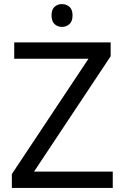

<svg xmlns="http://www.w3.org/2000/svg" viewBox="-20 -922 612 942"><path d="M533.2 0H38.1V-67.9L414.1 -633.8H49.8V-713.9H522.9V-646L147 -80.1H533.2ZM247.8 -803.7Q232.9 -817.4 232.9 -846.4Q232.9 -875.5 247.8 -888.7Q262.7 -901.9 283.9 -901.9Q305.2 -901.9 320.6 -888.7Q335.9 -875.5 335.9 -846.4Q335.9 -817.4 320.6 -803.7Q305.2 -790 283.9 -790Q262.7 -790 247.8 -803.7Z"/></svg>

Font: NotoSans
Style: Regular
Weight: 400
Designer: Monotype Design team
Foundry: Monotype Imaging Inc.
Version: Version 1.04